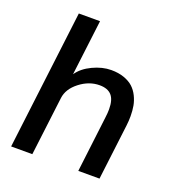

<svg xmlns="http://www.w3.org/2000/svg" viewBox="-130 -823 859 930"><g transform="rotate(20 299.5 -358.5)"><path d="M30.3 0 118.2 -717.3H227.5L192.4 -431.2Q217.3 -467.8 265.9 -490.7Q314.5 -513.7 360.4 -513.7Q397.9 -513.7 426.8 -503.4Q455.6 -493.2 473.6 -476.6Q491.7 -460 503.4 -436.3Q515.1 -412.6 519.5 -388.2Q523.9 -363.8 523.9 -335.4Q523.9 -311 521 -287.6L485.8 0H376.5L411.6 -289.6Q414.6 -312 414.6 -331.1Q414.6 -380.4 394.3 -402.8Q374 -425.3 332.5 -425.3Q278.3 -425.3 230.5 -388.2Q182.6 -351.1 176.8 -302.7L139.6 0Z"/></g></svg>

Font: Muli
Style: Semi-BoldItalic
Weight: 600
Italic angle: -7°
Designer: Vernon Adams
Foundry: newtypography
Version: Version 2.0; ttfautohint (v1.00rc1.2-2d82) -l 8 -r 50 -G 200